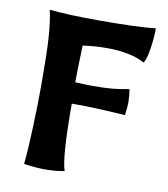

<svg xmlns="http://www.w3.org/2000/svg" viewBox="-66 -584 566 647"><g transform="rotate(10 217.0 -260.5)"><path d="M58 0Q63 -47 66 -127Q69 -207 69 -275Q69 -377 65.5 -432Q62 -487 53 -527Q113 -520 223 -520Q353 -520 416 -527Q416 -493 410 -455.5Q404 -418 395 -406Q374 -419 340 -426Q306 -433 268 -433Q222 -433 183 -427Q180 -337 180 -301Q216 -299 237 -299Q282 -299 307.5 -301.5Q333 -304 364 -310Q368 -287 368 -266Q368 -245 364 -221Q246 -229 181 -228Q181 -42 197 0Q164 6 131 6Q99 6 58 0Z"/></g></svg>

Font: Mirza SemiBold
Style: Regular
Weight: 600
Designer: Arabic design by Kourosh Beigpour, Latin design by Eduardo Tunni, engineering by Lasse Fister
Version: Version 1.0010g